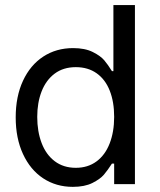

<svg xmlns="http://www.w3.org/2000/svg" viewBox="-20 -727 631 758"><path d="M42 -263.7Q42 -346.2 70.8 -408.2Q99.6 -470.2 150.9 -503.7Q202.1 -537.1 268.6 -537.1Q315.4 -537.1 346.2 -521.7Q377 -506.3 391.6 -489Q406.2 -471.7 421.9 -446.3H427.7V-707H512.7V0H430.7V-81.1H421.9Q405.3 -55.2 390.4 -37.6Q375.5 -20 344.7 -4.6Q314 10.7 267.6 10.7Q201.7 10.7 150.6 -22.9Q99.6 -56.6 70.8 -118.9Q42 -181.2 42 -263.7ZM430.7 -265.6Q430.7 -324.7 413.3 -368.9Q396 -413.1 361.8 -437.5Q327.6 -461.9 279.3 -461.9Q230 -461.9 195.8 -436.3Q161.6 -410.6 144.3 -366.2Q127 -321.8 127 -265.6Q127 -208 144.3 -162.4Q161.6 -116.7 196 -90.6Q230.5 -64.5 279.3 -64.5Q326.7 -64.5 360.8 -89.6Q395 -114.7 412.8 -160.4Q430.7 -206.1 430.7 -265.6Z"/></svg>

Font: Pretendard Std
Style: Regular
Weight: 400
Designer: Base glyphs from Inter by Rasmus Andersson; Hangeul glyphs from Noto Sans CJK(Source Han Sans) by Jang Soo-young and Kan
Foundry: Kil Hyung-jin
Version: Version 1.309